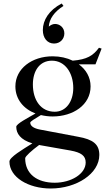

<svg xmlns="http://www.w3.org/2000/svg" viewBox="-20 -835 634 1098"><path d="M281 -169C398 -169 498 -235 498 -341C498 -393 472 -437 431 -467H526L561 -557L546 -562C512 -516 477 -495 396 -488C363 -504 323 -513 281 -513C163 -513 68 -443 68 -341C68 -267 115 -212 183 -186C140 -161 73 -127 73 -110C73 -72 96 -36 165 -15C109 20 34 64 34 89C34 178 141 243 270 243C418 243 548 158 548 51C548 -10 512 -38 426 -53L209 -94C172 -101 153 -115 153 -134C153 -140 179 -156 214 -177C235 -172 258 -169 281 -169ZM124 70C124 59 162 25 204 -6L208 -5L384 26C443 37 470 55 470 94C470 160 386 210 293 210C192 210 124 160 124 70ZM168 -352C168 -429 206 -488 277 -488C352 -488 399 -418 399 -332C399 -253 357 -196 293 -196C214 -196 168 -262 168 -352ZM225 -663C225 -720 260 -777 333 -815L343 -801C289 -767 262 -726 259 -683C270 -692 282 -698 295 -698C321 -698 348 -678 348 -644C348 -612 324 -586 289 -586C251 -586 225 -617 225 -663Z"/></svg>

Font: Ortica Linear
Style: Regular
Weight: 400
Designer: Benedetta Bovani
Foundry: Collletttivo
Version: Version 2.000;Glyphs 3.1.2 (3151)